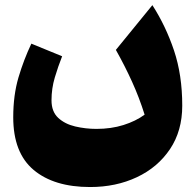

<svg xmlns="http://www.w3.org/2000/svg" viewBox="-20 -463 763 750"><path d="M544.9 -15.1Q523.9 -82 495.8 -143.8Q467.8 -205.6 432.6 -268.1L575.2 -442.9Q627.4 -361.8 659.7 -265.9Q691.9 -169.9 691.9 -50.3Q691.9 48.3 644 119.6Q596.2 190.9 514.6 229.2Q433.1 267.6 332 267.6Q190.9 267.6 111.3 200.7Q31.7 133.8 31.7 -4.9Q31.7 -91.3 52.2 -160.6Q72.8 -230 102.5 -292.5L222.7 -243.2Q207 -203.6 194.1 -160.4Q181.2 -117.2 181.2 -71.3Q181.2 -26.9 207.3 -2.7Q233.4 21.5 273.9 31Q314.5 40.5 356.9 40.5Q414.1 40.5 462.2 25.4Q510.3 10.3 544.9 -15.1Z"/></svg>

Font: Pinar DS4-ExtraBold
Style: Regular
Weight: 800
Designer: Amin Abedi
Version: Version 2.000